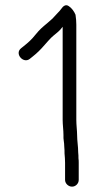

<svg xmlns="http://www.w3.org/2000/svg" viewBox="-20 -691 363 717"><path d="M223 -83V-19C223 -6 235 6 249 6C263 6 274 -6 274 -19V-83C274 -88 274 -94 273 -100C273 -107 273 -114 272 -122C272 -144 268 -165 268 -186C268 -202 265 -224 265 -243V-599C265 -611 264 -622 262 -636C257 -648 248 -661 237 -668C226 -676 216 -669 208 -657C205 -653 201 -648 193 -640C177 -622 175 -620 157 -605C137 -588 130 -583 112 -561C98 -543 84 -531 69 -519L59 -511C33 -491 67 -452 91 -471L101 -479C108 -484 115 -491 124 -499C136 -510 158 -537 171 -550C180 -559 197 -571 205 -580L214 -591V-243C214 -225 217 -205 217 -187C216 -169 220 -161 220 -143C221 -134 221 -125 221 -118C222 -106 223 -95 223 -83ZM220 -138ZM208 -657Z"/></svg>

Font: Blanket
Style: Light
Weight: 300
Foundry: Cannot Into Space Fonts
Version: Version 0.9